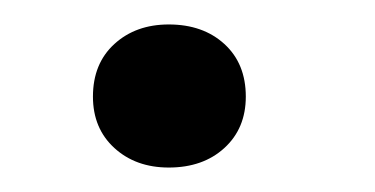

<svg xmlns="http://www.w3.org/2000/svg" viewBox="-20 -128 307 157"><path d="M181 -49Q181 -23 163.5 -7Q146 9 118 9Q91 9 73.5 -7Q56 -23 56 -49Q56 -76 73.5 -92Q91 -108 118 -108Q146 -108 163.5 -92Q181 -76 181 -49Z"/></svg>

Font: Roboto Serif ExtraLight
Style: Italic
Weight: 250
Italic angle: -10°
Designer: Greg Gazdowicz
Foundry: Commercial Type
Version: Version 1.008